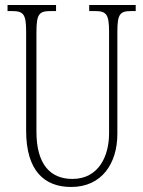

<svg xmlns="http://www.w3.org/2000/svg" viewBox="-20 -734 571 764"><path d="M263 10C387 10 447 -86 447 -201V-606C447 -679 457 -690 504 -690H520V-714H335V-690H356C403 -690 414 -679 414 -607V-203C414 -115 374 -22 268 -22C182 -22 125 -78 125 -210V-605C125 -680 136 -690 183 -690H203V-714H10V-690H26C73 -690 84 -679 84 -608V-214C84 -55 156 10 263 10Z"/></svg>

Font: Noto Serif Georgian ExtraCondensed ExtraLight
Style: Regular
Weight: 200
Width: 2
Designer: Monotype Design Team, Akaki Razmadze
Foundry: Google LLC
Version: Version 2.003